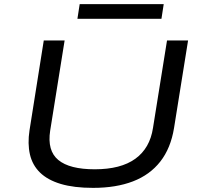

<svg xmlns="http://www.w3.org/2000/svg" viewBox="-20 -901 977 930"><path d="M431 9Q338 9 274.5 -10Q211 -29 174 -65Q137 -101 125 -153Q113 -205 123 -270L192 -705H293L223 -268Q208 -171 262.5 -126Q317 -81 439 -81Q565 -81 635.5 -132Q706 -183 721 -281L789 -705H891L823 -281Q807 -183 756.5 -118.5Q706 -54 624 -22.5Q542 9 431 9ZM355 -810 366 -881H773L762 -810Z"/></svg>

Font: Nunito Sans 7pt Expanded
Style: Italic
Weight: 400
Width: 7
Italic angle: -9°
Designer: Vernon Adams
Foundry: Vernon Adams
Version: Version 3.101;gftools[0.9.27]